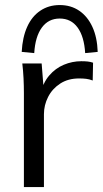

<svg xmlns="http://www.w3.org/2000/svg" viewBox="-20 -760 417 780"><path d="M77.1 0V-381.3Q77.1 -411.2 75.6 -442.1Q74.1 -472.9 70.6 -502.3H149.2L158.9 -379.7L144.8 -379.2Q154.8 -423.9 179.9 -453.2Q205 -482.5 239.2 -496.9Q273.5 -511.3 310.3 -511.3Q325.1 -511.3 336.4 -510.1Q347.7 -508.8 358.1 -505.3L356.6 -433Q342.4 -438.3 329.9 -439.8Q317.5 -441.3 301.2 -441.3Q256.6 -441.3 224.5 -420.4Q192.3 -399.4 175.4 -366.1Q158.5 -332.8 158.5 -296V0ZM119.1 -544.3 68.2 -549.2Q71.3 -608.7 90.5 -651.1Q109.6 -693.6 143.7 -716.5Q177.8 -739.5 222.6 -739.5Q267.9 -739.5 301.7 -716.5Q335.5 -693.6 355.2 -651.1Q374.8 -608.7 376.9 -549.2L326 -544.3Q322 -611.2 295.4 -648Q268.8 -684.7 222.6 -684.7Q176.9 -684.7 150 -648Q123.1 -611.2 119.1 -544.3Z"/></svg>

Font: Mulish ExtraLight
Style: Regular
Weight: 200
Designer: Vernon Adams
Foundry: Vernon Adams
Version: Version 3.603